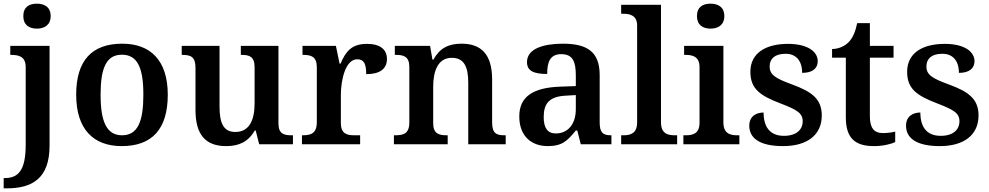

<svg xmlns="http://www.w3.org/2000/svg" viewBox="-37 -786 5387 1046"><path d="M164 -630C205 -630 239 -650 239 -698C239 -748 205 -766 164 -766C122 -766 90 -748 90 -698C90 -650 122 -630 164 -630ZM-17 240H1C137 240 233 187 233 8V-536H19V-487H23C66 -487 103 -478 103 -420V3C103 141 63 184 -10 184H-17Z M626 10C791 10 877 -82 877 -270C877 -457 783 -548 629 -548C464 -548 378 -457 378 -270C378 -82 472 10 626 10ZM628 -49C543 -49 511 -125 511 -270C511 -415 542 -488 627 -488C713 -488 744 -415 744 -270C744 -125 714 -49 628 -49Z M1195 10C1262 10 1314 -11 1351 -75H1356L1375 0H1559V-49H1552C1512 -49 1480 -55 1480 -113V-536H1275V-487H1278C1319 -487 1350 -480 1350 -420V-223C1350 -128 1319 -67 1245 -67C1178 -67 1159 -120 1159 -206V-536H953V-487H956C1003 -487 1028 -476 1028 -417V-187C1028 -52 1083 10 1195 10Z M1608 0H1925V-49H1894C1853 -49 1820 -57 1820 -116V-270C1820 -347 1844 -463 1909 -463C1947 -463 1958 -437 1958 -382C2033 -382 2071 -411 2071 -465C2071 -514 2037 -547 1963 -547C1878 -547 1847 -506 1818 -439H1813L1793 -536H1611V-487H1614C1658 -487 1689 -478 1689 -419V-121C1689 -58 1656 -49 1611 -49H1608Z M2109 0H2402V-49H2397C2353 -49 2323 -58 2323 -115V-313C2323 -397 2348 -471 2424 -471C2492 -471 2514 -421 2514 -335V0H2718V-49H2713C2668 -49 2644 -58 2644 -120V-354C2644 -490 2584 -548 2478 -548C2406 -548 2359 -524 2324 -461H2319L2306 -536H2114V-487H2119C2163 -487 2193 -478 2193 -421V-119C2193 -58 2161 -49 2116 -49H2109Z M2948 10C3027 10 3056 -21 3100 -75H3108L3127 0H3294V-49H3291C3246 -49 3230 -65 3230 -120V-377C3230 -503 3163 -548 3030 -548C2922 -548 2834 -520 2834 -448C2834 -400 2870 -383 2944 -383C2944 -449 2960 -491 3021 -491C3086 -491 3100 -446 3100 -374V-317L3017 -314C2866 -309 2792 -259 2792 -152C2792 -42 2860 10 2948 10ZM2991 -59C2946 -59 2925 -89 2925 -148C2925 -222 2955 -261 3048 -265L3100 -268V-191C3100 -110 3057 -59 2991 -59Z M3347 0H3652V-49H3639C3597 -49 3564 -61 3564 -120V-760H3347V-711H3359C3393 -711 3434 -703 3434 -647V-120C3434 -61 3401 -49 3359 -49H3347Z M3834 -630C3875 -630 3909 -650 3909 -698C3909 -748 3875 -766 3834 -766C3792 -766 3760 -748 3760 -698C3760 -650 3792 -630 3834 -630ZM3686 0H3991V-49H3979C3937 -49 3904 -61 3904 -120V-536H3690V-487H3699C3740 -487 3774 -475 3774 -420V-118C3774 -60 3741 -49 3699 -49H3686Z M4229 10C4361 10 4440 -51 4440 -157C4440 -248 4384 -287 4278 -326C4188 -359 4156 -378 4156 -424C4156 -466 4184 -493 4243 -493C4300 -493 4333 -455 4333 -389C4389 -389 4418 -413 4418 -453C4418 -502 4367 -547 4256 -547C4133 -547 4051 -496 4051 -395C4051 -302 4104 -265 4214 -223C4305 -188 4336 -170 4336 -125C4336 -80 4302 -46 4234 -46C4157 -46 4123 -95 4123 -173C4087 -173 4045 -156 4045 -101C4045 -32 4104 10 4229 10Z M4725 10C4775 10 4820 -2 4840 -12V-69C4819 -64 4797 -61 4772 -61C4725 -61 4702 -89 4702 -152V-472H4831V-536H4702V-660H4633C4623 -612 4608 -579 4587 -557C4566 -535 4532 -519 4496 -519V-472H4571V-147C4571 -31 4623 10 4725 10Z M5083 10C5215 10 5294 -51 5294 -157C5294 -248 5238 -287 5132 -326C5042 -359 5010 -378 5010 -424C5010 -466 5038 -493 5097 -493C5154 -493 5187 -455 5187 -389C5243 -389 5272 -413 5272 -453C5272 -502 5221 -547 5110 -547C4987 -547 4905 -496 4905 -395C4905 -302 4958 -265 5068 -223C5159 -188 5190 -170 5190 -125C5190 -80 5156 -46 5088 -46C5011 -46 4977 -95 4977 -173C4941 -173 4899 -156 4899 -101C4899 -32 4958 10 5083 10Z"/></svg>

Font: Noto Serif Sinhala SemiBold
Style: Regular
Weight: 600
Designer: Jelle Bosma - Monotype Design Team
Foundry: Monotype Imaging Inc.
Version: Version 2.007